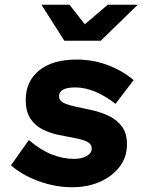

<svg xmlns="http://www.w3.org/2000/svg" viewBox="-20 -775 640 806"><path d="M283 11Q212 11 142.5 -14.5Q73 -40 26 -81L101 -187Q152 -144 199 -126Q246 -108 290 -108Q323 -108 344 -120Q365 -132 365 -151Q365 -171 345 -180.5Q325 -190 293.5 -195.5Q262 -201 226.5 -208.5Q191 -216 159.5 -231.5Q128 -247 108 -276.5Q88 -306 88 -356Q88 -433 144 -479Q200 -525 302 -525Q370 -525 431.5 -502Q493 -479 541 -439L465 -339Q423 -372 380 -390Q337 -408 296 -408Q228 -408 228 -371Q228 -352 248.5 -342.5Q269 -333 301.5 -326.5Q334 -320 370.5 -311.5Q407 -303 439.5 -287Q472 -271 492.5 -243Q513 -215 513 -169Q513 -116 482.5 -75.5Q452 -35 400 -12Q348 11 283 11ZM250 -604 154 -755H272L336 -673L432 -755H558L403 -604Z"/></svg>

Font: Red Hat Mono
Style: Bold Italic
Weight: 700
Italic angle: -12°
Monospace: yes
Designer: Pentagram, MCKL
Foundry: Pentagram, MCKL
Version: Version 1.023; ttfautohint (v1.8.3)